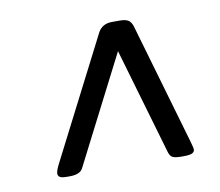

<svg xmlns="http://www.w3.org/2000/svg" viewBox="-51 -743 553 483"><g transform="rotate(-10 225.0 -502.0)"><path d="M84 -320Q71 -320 66 -323Q61 -326 61 -332Q61 -339 69 -355L227 -664Q238 -684 263 -684H283Q296 -684 303.5 -680Q311 -676 315 -664L405 -354Q410 -337 410 -332Q410 -327 404.5 -323.5Q399 -320 381 -320H377Q360 -320 353.5 -323.5Q347 -327 344 -338L265 -609L125 -335Q118 -320 91 -320Z"/></g></svg>

Font: Asap
Style: Italic
Weight: 400
Italic angle: -6°
Designer: Pablo Cosgaya
Foundry: Omnibus-Type
Version: Version 3.001; ttfautohint (v1.8.3)